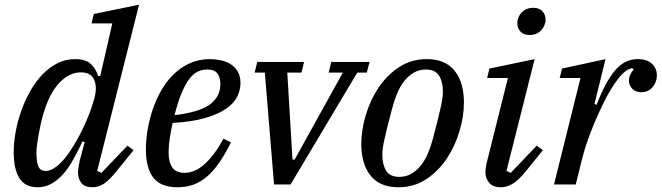

<svg xmlns="http://www.w3.org/2000/svg" viewBox="-20 -780 2798 812"><path d="M139 12Q86 12 62 -26.5Q38 -65 38 -135Q38 -176 46 -221Q54 -266 69.5 -310Q85 -354 107.5 -394Q130 -434 158.5 -464Q187 -494 222 -512Q257 -530 297 -530Q342 -530 363.5 -510Q385 -490 395 -459H404L455 -681H367L377 -721L568 -760L391 -57L409 -49L519 -164L545 -145L477 -61Q442 -17 418.5 -2.5Q395 12 372 12Q338 12 324 -6.5Q310 -25 310 -48Q310 -60 312.5 -75.5Q315 -91 317 -100L338 -179L329 -182Q309 -140 289 -104Q269 -68 246 -42.5Q223 -17 196.5 -2.5Q170 12 139 12ZM173 -57Q193 -57 214.5 -72.5Q236 -88 256 -113Q276 -138 295 -170Q314 -202 329.5 -234Q345 -266 356.5 -296Q368 -326 374 -347L379 -364Q392 -412 378 -443Q364 -474 322 -474Q272 -474 229 -427.5Q186 -381 161 -290Q156 -273 151.5 -252Q147 -231 143 -209Q139 -187 136.5 -167Q134 -147 134 -133Q134 -97 142 -77Q150 -57 173 -57Z M731 12Q660 12 628.5 -28.5Q597 -69 597 -149Q597 -186 604 -229Q611 -272 625 -314.5Q639 -357 661 -396Q683 -435 713 -464.5Q743 -494 781.5 -512Q820 -530 868 -530Q891 -530 914 -525Q937 -520 955.5 -508.5Q974 -497 985.5 -477.5Q997 -458 997 -429Q997 -401 984 -373Q971 -345 938 -321.5Q905 -298 849.5 -281.5Q794 -265 710 -260Q703 -228 698 -195.5Q693 -163 693 -136Q693 -94 709 -71.5Q725 -49 760 -49Q805 -49 846.5 -87Q888 -125 925 -193L957 -178Q933 -130 908.5 -94Q884 -58 857 -34.5Q830 -11 799 0.5Q768 12 731 12ZM718 -293Q821 -305 866.5 -337.5Q912 -370 912 -425Q912 -451 900 -468.5Q888 -486 856 -486Q834 -486 815 -476.5Q796 -467 779.5 -444.5Q763 -422 747.5 -385Q732 -348 718 -293Z M1100 -473H1057L1068 -518H1266L1255 -473H1195L1217 -105H1226L1430 -473H1370L1381 -518H1543L1531 -473H1491L1209 0H1139Z M1669 -32Q1697 -32 1719.5 -45Q1742 -58 1760 -80.5Q1778 -103 1790.5 -133Q1803 -163 1812 -198Q1825 -247 1833 -279.5Q1841 -312 1845.5 -333.5Q1850 -355 1851.5 -368.5Q1853 -382 1853 -393Q1853 -434 1837 -460Q1821 -486 1781 -486Q1753 -486 1730.5 -473Q1708 -460 1690 -437.5Q1672 -415 1659.5 -384.5Q1647 -354 1638 -320Q1625 -271 1617 -238.5Q1609 -206 1604.5 -184.5Q1600 -163 1598.5 -149.5Q1597 -136 1597 -125Q1597 -84 1613 -58Q1629 -32 1669 -32ZM1665 12Q1587 12 1547.5 -37Q1508 -86 1508 -171Q1508 -229 1526.5 -292Q1545 -355 1580 -408Q1615 -461 1667 -495.5Q1719 -530 1785 -530Q1863 -530 1902.5 -481Q1942 -432 1942 -347Q1942 -289 1923.5 -226Q1905 -163 1870 -110Q1835 -57 1783 -22.5Q1731 12 1665 12Z M2099 12Q2065 12 2049 -7Q2033 -26 2033 -51Q2033 -62 2035 -74.5Q2037 -87 2040 -98L2128 -450H2040L2050 -490L2241 -530L2122 -57L2140 -49L2250 -164L2276 -145L2208 -61Q2173 -17 2147.5 -2.5Q2122 12 2099 12ZM2220 -632Q2194 -632 2181 -646.5Q2168 -661 2168 -678Q2168 -682 2168 -687.5Q2168 -693 2170 -698Q2176 -720 2193 -733.5Q2210 -747 2235 -747Q2261 -747 2274 -732.5Q2287 -718 2287 -701Q2287 -697 2287 -691.5Q2287 -686 2285 -681Q2279 -659 2262 -645.5Q2245 -632 2220 -632Z M2435 -450H2347L2357 -490L2541 -530L2494 -340L2503 -337Q2521 -383 2539.5 -418.5Q2558 -454 2578.5 -479Q2599 -504 2623 -517Q2647 -530 2677 -530Q2716 -530 2737 -510.5Q2758 -491 2758 -461Q2758 -433 2740 -411.5Q2722 -390 2692 -390Q2669 -390 2654.5 -404Q2640 -418 2640 -439Q2640 -453 2646 -465.5Q2652 -478 2660 -486L2654 -492Q2625 -487 2593.5 -446Q2562 -405 2531 -342Q2523 -326 2511 -299.5Q2499 -273 2486.5 -242Q2474 -211 2462.5 -177.5Q2451 -144 2443 -113L2415 0H2323Z"/></svg>

Font: IBM Plex Serif Text
Style: Italic
Weight: 450
Italic angle: -14°
Designer: Mike Abbink, Paul van der Laan, Pieter van Rosmalen
Foundry: Bold Monday
Version: Version 3.001